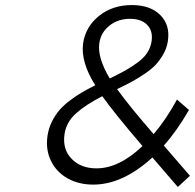

<svg xmlns="http://www.w3.org/2000/svg" viewBox="-20 -723 768 756"><path d="M167 -188Q171.4 -217.8 184.3 -243.9Q197.3 -270 213.9 -289.3Q230.5 -308.6 255.4 -327.4Q280.3 -346.2 302.5 -359.1Q324.7 -372.1 355 -387.2Q297.4 -479 307.1 -551.8Q316.9 -618.2 370.1 -660.6Q423.3 -703.1 499 -703.1Q571.8 -703.1 611.1 -663.8Q650.4 -624.5 641.1 -562Q637.2 -534.7 623.3 -510Q609.4 -485.4 592.5 -467.5Q575.7 -449.7 547.4 -430.9Q519 -412.1 497.3 -400.4Q475.6 -388.7 440.9 -372.1Q493.2 -300.3 585 -194.8Q635.7 -254.9 676.8 -331.1L724.1 -290Q675.3 -205.6 625 -149.9L728 -30.8L680.2 13.2L580.1 -103Q463.4 3.9 347.2 3.9Q289.6 3.9 245.6 -21Q201.7 -45.9 180.4 -90.1Q159.2 -134.3 167 -188ZM233.9 -193.8Q225.6 -135.3 262 -97.7Q298.3 -60.1 359.9 -60.1Q448.7 -60.1 541 -147.9Q428.7 -279.3 382.8 -344.2Q316.9 -310.5 278.8 -276.1Q240.7 -241.7 233.9 -193.8ZM371.1 -553.2Q362.8 -496.6 412.1 -414.1Q450.2 -432.6 472.7 -445.1Q495.1 -457.5 520.8 -476.1Q546.4 -494.6 560.1 -515.9Q573.7 -537.1 577.1 -562Q582.5 -601.1 559.6 -625Q536.6 -648.9 492.2 -648.9Q444.3 -648.9 410.6 -621.8Q377 -594.7 371.1 -553.2Z"/></svg>

Font: Trueno Light
Style: Italic
Weight: 300
Designer: Julieta Ulanovsky
Foundry: Julieta Ulanovsky
Version: Version 3.001b | FøM Fix